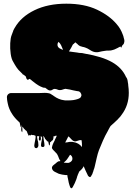

<svg xmlns="http://www.w3.org/2000/svg" viewBox="-20 -730 737 1042"><path d="M627 -91Q626 -90 625 -88.5Q624 -87 622 -86Q621 -84 619 -82Q615 -78 610.5 -74Q606 -70 602 -66Q601 -65 600 -64Q599 -63 597 -61Q596 -60 595.5 -60Q595 -60 594 -59L591 -56L581 -47Q579 -45 578 -43Q574 -37 571 -30.5Q568 -24 564 -17Q551 5 538.5 33.5Q526 62 517 85Q510 104 505 126.5Q500 149 495 170Q494 176 492 182Q490 188 488 193Q487 197 486 200.5Q485 204 483 208Q482 215 477 221Q475 227 471 230Q467 233 462 228Q457 225 455 218Q449 207 444.5 196Q440 185 435 174Q435 173 434 172Q433 175 431 178Q429 181 427 184L422 190Q420 192 419 192Q418 195 413 198Q413 198 410 201Q409 203 406.5 209Q404 215 403 217Q403 218 402 219Q402 223 400 224L397 235L394 244Q390 254 386 263.5Q382 273 377 281Q376 283 374 286.5Q372 290 369 291Q367 293 365 291Q362 289 360 283.5Q358 278 357 275Q355 269 353 261Q352 254 350.5 248Q349 242 348 236Q347 233 346.5 230.5Q346 228 346 225Q346 223 345.5 222Q345 221 345 220H335Q326 219 317 217.5Q308 216 299 213Q289 209 276.5 202Q264 195 262 183V178Q262 177 262.5 176.5Q263 176 263 175Q265 171 267 169L273 164Q274 163 276 161.5Q278 160 282 157Q289 150 296 146Q297 145 301 145Q305 145 307 145V142Q301 134 298.5 125.5Q296 117 289 105Q285 101 281 96.5Q277 92 273 88Q268 84 265 79Q260 73 263 66Q263 64 263.5 63Q264 62 264 61Q264 60 264.5 59.5Q265 59 265 58Q265 58 265.5 57Q266 56 266 55Q268 50 270.5 44.5Q273 39 276 34L280 24Q280 25 283.5 17.5Q287 10 288 7Q284 7 283 6Q277 10 276 10Q275 10 274 9Q273 8 272 8Q270 12 270 17Q270 22 268 26Q267 32 260 35Q259 36 258 37.5Q257 39 256 40Q255 41 253.5 41Q252 41 252 42Q251 46 251 51.5Q251 57 248 59Q246 60 245.5 55.5Q245 51 244 48Q243 45 242.5 41.5Q242 38 240 36Q239 35 238 37Q237 39 236 39Q235 37 234.5 35Q234 33 232 31Q224 25 221 15Q220 15 220 14.5Q220 14 220 14Q220 14 220 13.5Q220 13 219 13Q219 8 218 8.5Q217 9 216 9Q215 19 218 33Q221 47 221.5 57.5Q222 68 212 68Q202 68 202.5 57.5Q203 47 206.5 33Q210 19 208 9Q208 8 206 10Q205 11 205.5 12.5Q206 14 204 14Q204 14 202.5 11.5Q201 9 200 9Q201 13 201.5 16Q202 19 202 23Q202 32 197 33Q194 33 193 32Q193 32 191 28Q190 23 191.5 18Q193 13 193 9H181Q181 14 182 19.5Q183 25 184 30Q186 35 187 40.5Q188 46 188 52Q190 64 184 70Q180 76 172 73Q168 71 167 67Q166 65 166 59Q166 54 168 46Q170 36 172 25Q174 14 173 7L163 3H155Q151 1 150 1Q149 1 147 3.5Q145 6 143 5Q141 3 140 3Q138 5 136 6Q135 7 134 4.5Q133 2 133 1Q132 -1 131 -3.5Q130 -6 129 -7Q128 -9 127.5 -12Q127 -15 126 -16Q125 -18 124 -19Q123 -20 122 -21Q121 -21 120.5 -21.5Q120 -22 120 -22L108 -34Q107 -36 106.5 -37Q106 -38 105 -39Q104 -40 103.5 -41Q103 -42 102 -43Q101 -41 101 -35Q101 -35 101.5 -28Q102 -21 101 -17Q101 -15 101 -15Q101 -10 99 -14Q95 -18 95 -28Q95 -34 96 -40.5Q97 -47 95 -52V-49Q95 -49 94.5 -44.5Q94 -40 92 -41L90 -49Q90 -51 89.5 -52Q89 -53 89 -54Q87 -65 87 -63.5Q87 -62 85 -67Q83 -68 80 -71L68 -83Q66 -85 64 -87.5Q62 -90 60 -92Q56 -97 52.5 -101.5Q49 -106 46 -111Q28 -138 22 -169Q21 -171 21 -174Q21 -177 20 -179Q18 -189 18 -197Q17 -199 17.5 -202Q18 -205 18 -208Q19 -209 19 -210.5Q19 -212 20 -213Q23 -219 29 -222Q34 -225 40 -225H194Q199 -225 207.5 -225.5Q216 -226 223 -226Q229 -226 234.5 -225.5Q240 -225 244 -224Q250 -223 254.5 -220.5Q259 -218 263 -215Q269 -212 273 -208Q276 -207 278.5 -205Q281 -203 284 -201Q298 -193 312 -189Q318 -187 322 -187Q325 -186 328 -186Q331 -186 334 -185H347Q356 -185 364 -185.5Q372 -186 379 -187Q385 -188 391 -189.5Q397 -191 400 -192Q407 -194 413.5 -198Q420 -202 421 -209Q421 -210 421.5 -210.5Q422 -211 422 -212Q422 -220 418 -225Q417 -228 414 -230Q411 -232 409 -234Q401 -236 396 -236Q391 -237 386 -238Q381 -239 376 -240Q368 -242 359 -244Q350 -246 341 -247Q340 -247 338.5 -247.5Q337 -248 336 -248Q328 -247 320.5 -244Q313 -241 305 -241Q298 -241 293 -243.5Q288 -246 281 -247Q273 -249 265.5 -243.5Q258 -238 250 -239Q243 -240 237 -245Q231 -250 225 -254Q218 -253 212 -255.5Q206 -258 199 -261Q187 -267 176.5 -274.5Q166 -282 155 -291Q151 -294 148 -297Q145 -300 141 -302Q137 -301 134 -298Q131 -295 127 -299Q123 -303 122.5 -307Q122 -311 120 -315Q117 -317 114 -320Q111 -323 107 -325Q106 -326 105 -325.5Q104 -325 104 -326Q104 -326 103.5 -326Q103 -326 103 -327Q102 -328 101.5 -329.5Q101 -331 99 -332L80 -351L70 -364Q65 -372 60.5 -379Q56 -386 52 -394Q42 -409 38 -438Q34 -467 35.5 -495.5Q37 -524 43 -539Q44 -541 44 -542Q44 -543 45 -544Q46 -549 48 -552.5Q50 -556 51 -560Q51 -561 51.5 -562Q52 -563 52 -564Q55 -569 57 -574L60 -579Q94 -639 167 -674.5Q240 -710 340 -710Q438 -710 506.5 -677.5Q575 -645 614 -598Q635 -574 646 -543Q650 -534 651 -527Q653 -521 654.5 -514Q656 -507 654 -500Q653 -498 652.5 -495Q652 -492 650 -490Q648 -487 645 -485Q644 -484 643 -482Q642 -480 641 -478Q640 -477 639.5 -474Q639 -471 637 -472Q637 -472 635 -475Q635 -477 633 -477Q632 -478 629 -475Q625 -474 621 -471Q614 -468 607.5 -464.5Q601 -461 593 -459Q582 -455 571 -455.5Q560 -456 549 -454Q533 -452 517.5 -448Q502 -444 485 -450Q475 -454 465.5 -460.5Q456 -467 445 -471Q441 -473 436.5 -474Q432 -475 427 -476Q424 -477 421 -478Q418 -479 414 -480Q413 -481 412.5 -481Q412 -481 411 -482Q405 -485 401 -490Q401 -490 399 -492Q399 -492 398.5 -492.5Q398 -493 397 -493Q396 -494 395.5 -495Q395 -496 393 -497Q391 -499 389 -500Q394 -505 388.5 -500Q383 -495 379 -491H378Q374 -487 372.5 -483Q371 -479 368 -474Q366 -470 362.5 -464.5Q359 -459 354 -451Q359 -450 364.5 -449.5Q370 -449 375 -448L398 -445Q401 -444 404 -444Q407 -444 409 -443Q427 -443 440 -439Q535 -423 588.5 -392.5Q642 -362 664 -312Q672 -304 674 -282Q675 -278 675.5 -274Q676 -270 676 -266Q679 -247 679 -226Q679 -158 640 -107Q636 -101 633 -97.5Q630 -94 627 -91ZM320 -460Q321 -460 322 -460Q318 -468 315 -476.5Q312 -485 307 -492Q303 -498 300 -500Q297 -503 298.5 -504.5Q300 -506 298 -503Q298 -503 295 -499Q293 -495 293 -494Q293 -494 292.5 -493Q292 -492 292 -487Q292 -475 303 -468Q308 -465 312 -463.5Q316 -462 320 -460ZM360 40H372Q374 40 375.5 40.5Q377 41 378 41Q407 45 425 68Q425 57 424.5 48Q424 39 423 32Q422 30 417.5 30.5Q413 31 411 31Q403 33 395 36Q387 39 379 35Q373 32 368.5 27Q364 22 359 17Q359 17 355.5 13.5Q352 10 351 10L342 28L337 37Q337 38 335 42Q335 42 334.5 42.5Q334 43 333 45Q335 43 337.5 43Q340 43 340 43Q341 43 342.5 42.5Q344 42 348 42Q351 41 354 40.5Q357 40 360 40ZM353 121Q349 128 343.5 135Q338 142 332 147L326 152Q328 152 329 153Q333 153 337 153.5Q341 154 345 154H351Q353 153 354.5 153Q356 153 357 152Q367 148 372 138Q373 135 373 130Q373 125 370 119Q369 117 367 115Q366 113 364 112Q362 111 360 110Z"/></svg>

Font: Rubik Wet Paint
Style: Regular
Weight: 400
Designer: Hubert and Fischer, NaN
Foundry: Hubert and Fischer, NaN
Version: Version 2.200